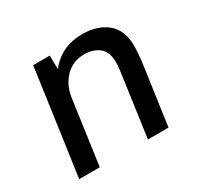

<svg xmlns="http://www.w3.org/2000/svg" viewBox="-117 -663 835 806"><g transform="rotate(-30 300.0 -260.5)"><path d="M52 0 124 -511H204.5L205.5 -444.8Q234.5 -482.5 275.1 -501.8Q315.8 -521 367.8 -521Q440.2 -521 486 -483.4Q531.8 -445.8 531.8 -368.8Q531.8 -359 530.8 -340.8Q529.8 -322.5 527.2 -299.5L485 0H385.2L428 -306Q430.2 -322 430.8 -333.8Q431.2 -345.5 431.2 -349.5Q431.2 -398 403.4 -420.8Q375.5 -443.5 331.5 -443.5Q277.2 -443.5 240.8 -407Q204.2 -370.5 195.5 -312L151.8 0Z"/></g></svg>

Font: Chivo Mono Medium
Style: Italic
Weight: 500
Italic angle: -8.05°
Monospace: yes
Designer: Hector Gatti
Foundry: Omnibus-Type
Version: Version 1.008